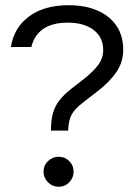

<svg xmlns="http://www.w3.org/2000/svg" viewBox="-20 -705 523 735"><path d="M175 -205Q175 -245 182.9 -272.5Q190.8 -300 208.3 -322.1Q225.8 -344.2 255 -366.7L300 -401.7Q336.7 -430.8 355.8 -456.2Q375 -481.7 375 -513.3Q375 -562.5 338.3 -590.4Q301.7 -618.3 239.2 -618.3Q180 -618.3 145.4 -594.2Q110.8 -570 100 -525H21.7Q33.3 -599.2 91.3 -642.1Q149.2 -685 242.5 -685Q306.7 -685 353.3 -664.6Q400 -644.2 425.8 -606.2Q451.7 -568.3 451.7 -515Q451.7 -469.2 427.5 -432.1Q403.3 -395 356.7 -358.3L296.7 -311.7Q266.7 -288.3 254.6 -267.1Q242.5 -245.8 240.8 -205ZM204.2 10Q180.8 10 163.8 -7.1Q146.7 -24.2 146.7 -47.5Q146.7 -71.7 163.8 -88.3Q180.8 -105 204.2 -105Q228.3 -105 245 -88.3Q261.7 -71.7 261.7 -47.5Q261.7 -24.2 245 -7.1Q228.3 10 204.2 10Z"/></svg>

Font: Funnel Display Light Light
Style: Regular
Weight: 300
Version: Version 1.000